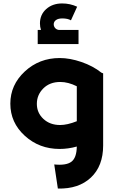

<svg xmlns="http://www.w3.org/2000/svg" viewBox="-20 -865 676 1115"><path d="M436 -691V-609H199V-691H218Q212 -709 212 -729Q212 -780 248.5 -812.5Q285 -845 341 -845Q387 -845 428 -826L392 -747Q373 -758 342 -758Q318 -758 305 -748.5Q292 -739 292 -724Q292 -712 300 -702.5Q308 -693 322 -691ZM569 -443 579 -439V-20Q579 99 508 166Q437 233 316 230L295 90Q365 97 395 74Q425 51 426 -14Q376 0 326 0Q208 0 124 -76.5Q40 -153 40 -263Q40 -372 124 -450Q208 -528 327 -528Q386 -528 453 -505Q520 -482 569 -443ZM329 -139Q371 -139 426 -161V-364Q376 -389 330 -389Q269 -389 231.5 -351.5Q194 -314 194 -262Q194 -210 232 -174.5Q270 -139 329 -139Z"/></svg>

Font: Montserrat-Arabic SemiBold
Style: Regular
Weight: 600
Designer: Mohamed Gaber
Foundry: Kief Type Foundry
Version: Version 5.008;PS 005.008;hotconv 1.0.88;makeotf.lib2.5.64775